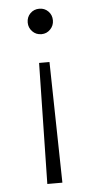

<svg xmlns="http://www.w3.org/2000/svg" viewBox="-50 -507 363 736"><g transform="rotate(-5 131.0 -139.0)"><path d="M102 197 111 -268H151L160 197ZM130 -377Q109 -377 95 -391.5Q81 -406 81 -426Q81 -447 95 -461Q109 -475 130 -475Q150 -475 164 -461Q178 -447 178 -426Q178 -406 164 -391.5Q150 -377 130 -377Z"/></g></svg>

Font: Outfit Thin ExtraLight
Style: Regular
Weight: 250
Version: Version 1.100;gftools[0.9.27]